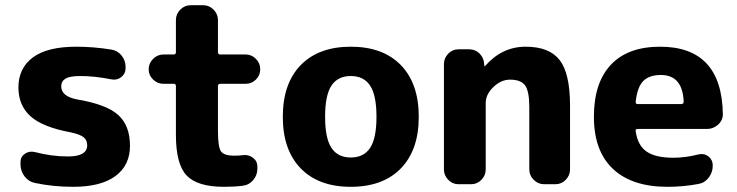

<svg xmlns="http://www.w3.org/2000/svg" viewBox="-20 -710 2842 740"><path d="M252 -200Q144 -220 97.5 -262Q51 -304 51 -373Q51 -447 106.5 -488.5Q162 -530 274 -530Q340 -530 409 -519Q433 -515 448.5 -496Q464 -477 464 -452V-447Q464 -426 447.5 -413Q431 -400 410 -404Q345 -417 290 -417Q249 -417 232.5 -407Q216 -397 216 -377Q216 -339 276 -327Q390 -308 435.5 -267Q481 -226 481 -148Q481 -73 425 -31.5Q369 10 262 10Q184 10 114 -5Q90 -10 74.5 -30.5Q59 -51 59 -77V-85Q59 -106 76 -117.5Q93 -129 114 -124Q179 -107 242 -107Q316 -107 316 -150Q316 -170 302.5 -181Q289 -192 252 -200Z M610 -387Q587 -387 570 -403.5Q553 -420 553 -443Q553 -466 570 -483Q587 -500 610 -500H650Q658 -500 658 -509V-633Q658 -656 675 -673Q692 -690 715 -690H763Q786 -690 803 -673Q820 -656 820 -633V-509Q820 -500 829 -500H927Q950 -500 966.5 -483Q983 -466 983 -443Q983 -420 966.5 -403.5Q950 -387 927 -387H829Q820 -387 820 -378V-207Q820 -144 831.5 -127Q843 -110 883 -110Q904 -110 916 -112Q938 -115 955 -102Q972 -89 972 -68V-60Q972 -35 956 -16Q940 3 915 6Q884 10 843 10Q741 10 699.5 -33.5Q658 -77 658 -190V-378Q658 -387 650 -387Z M1406.5 -380Q1382 -417 1332 -417Q1282 -417 1257.5 -380Q1233 -343 1233 -260Q1233 -177 1257.5 -140Q1282 -103 1332 -103Q1382 -103 1406.5 -140Q1431 -177 1431 -260Q1431 -343 1406.5 -380ZM1525 -61Q1456 10 1332 10Q1208 10 1139 -61Q1070 -132 1070 -260Q1070 -388 1139 -459Q1208 -530 1332 -530Q1456 -530 1525 -459Q1594 -388 1594 -260Q1594 -132 1525 -61Z M1747 0Q1724 0 1707.5 -17Q1691 -34 1691 -57V-463Q1691 -486 1707.5 -503Q1724 -520 1747 -520H1788Q1812 -520 1828.5 -503.5Q1845 -487 1846 -463L1847 -455Q1847 -454 1848 -454L1850 -456Q1915 -530 2006 -530Q2097 -530 2137 -478.5Q2177 -427 2177 -303V-57Q2177 -34 2160.5 -17Q2144 0 2121 0H2077Q2054 0 2037 -17Q2020 -34 2020 -57V-298Q2020 -358 2004 -380.5Q1988 -403 1946 -403Q1911 -403 1881.5 -374.5Q1852 -346 1852 -313V-57Q1852 -34 1835.5 -17Q1819 0 1796 0Z M2527 -421Q2482 -421 2459 -397.5Q2436 -374 2430 -317Q2430 -309 2437 -309H2606Q2615 -309 2615 -318Q2611 -421 2527 -421ZM2552 10Q2416 10 2342.5 -59Q2269 -128 2269 -260Q2269 -391 2334.5 -460.5Q2400 -530 2524 -530Q2762 -530 2766 -270Q2766 -246 2747.5 -229.5Q2729 -213 2705 -213H2438Q2428 -213 2430 -204Q2438 -149 2472.5 -125.5Q2507 -102 2576 -102Q2621 -102 2673 -115Q2694 -120 2710.5 -107Q2727 -94 2727 -73V-71Q2727 -46 2711.5 -25.5Q2696 -5 2672 -1Q2614 10 2552 10Z"/></svg>

Font: Rounded Mplus 1c ExtraBold
Style: Regular
Weight: 800
Version: Version 1.059.20150529